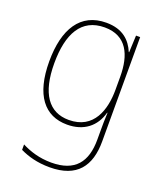

<svg xmlns="http://www.w3.org/2000/svg" viewBox="-143 -630 810 963"><g transform="rotate(20 262.0 -148.5)"><path d="M258 -538C120 -538 54 -431 54 -258C54 -79 125 10 246 10C335 10 394 -37 415 -115H417C415 -75 415 -51 415 -15V29C415 148 363 216 237 216C173 216 121 199 78 177V206C120 226 170 241 237 241C383 241 441 160 441 29V-528H419L415 -438H413C390 -493 346 -538 258 -538ZM258 -513C376 -513 415 -422 415 -307V-237C415 -132 380 -15 246 -15C139 -15 81 -97 81 -258C81 -415 134 -513 258 -513Z"/></g></svg>

Font: Noto Sans Thai Looped SemiCondensed Thin
Style: Regular
Weight: 100
Width: 4
Designer: Sasikarn Vongin, Ben Mitchell
Foundry: The Fontpad Ltd
Version: Version 1.001